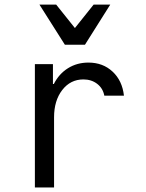

<svg xmlns="http://www.w3.org/2000/svg" viewBox="-20 -821 640 841"><path d="M216.8 0H132.8V-540H211.9V-453.1H215.8Q238.3 -497.6 277.8 -522.2Q317.4 -546.9 367.2 -546.9Q430.7 -546.9 473.1 -507.3Q515.6 -467.8 522.9 -401.9H437Q430.7 -434.6 405.5 -453.9Q380.4 -473.1 345.2 -473.1Q288.6 -473.1 252.7 -426.8Q216.8 -380.4 216.8 -307.1ZM264.2 -625 152.8 -800.8H226.1L308.1 -698.2L390.1 -800.8H462.9L352.1 -625Z"/></svg>

Font: CommitMono
Style: Regular
Weight: 400
Monospace: yes
Designer: Eigil Nikolajsen
Foundry: Eigil Nikolajsen
Version: Version 1.143